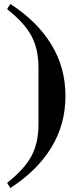

<svg xmlns="http://www.w3.org/2000/svg" viewBox="-20 -750 410 968"><path d="M16 172Q105 101 139.5 35Q174 -31 174 -124V-408Q174 -501 139.5 -567Q105 -633 16 -704L32 -730Q166 -644 238 -527Q310 -410 310 -266Q310 -122 238 -5Q166 112 32 198Z"/></svg>

Font: Old Standard TT
Style: Bold
Weight: 700
Designer: Alexey Kryukov <alexios@thessalonica.org.ru>
Version: Version 2.2